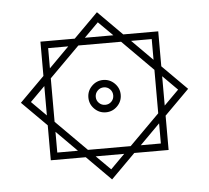

<svg xmlns="http://www.w3.org/2000/svg" viewBox="-58 -781 1088 999"><g transform="rotate(-5 486.0 -282.0)"><path d="M215.3 -118.2 323.2 -9.8H215.3ZM360.8 27.3 487.3 154.3 614.3 27.3H793.5V-151.9L922.4 -280.8L793.5 -409.7V-592.3H610.8L484.4 -719.2L357.4 -592.3H178.2V-413.1L49.3 -284.2L178.2 -155.3V27.3ZM651.4 -9.8 756.3 -115.2V-9.8ZM756.3 -446.8 648.4 -555.2H756.3ZM215.3 -449.7V-555.2H320.3ZM215.3 -397.5 373 -555.2H596.2L756.3 -394.5V-167.5L598.6 -9.8H375.5L215.3 -170.4ZM410.2 -592.3 484.4 -666.5 559.1 -592.3ZM178.2 -360.4V-207L101.6 -283.7ZM793.5 -357.9 870.1 -281.2 793.5 -204.6ZM561.5 27.3 487.3 101.6 412.6 27.3ZM439.9 -280.8Q439.9 -299.8 453.4 -313.2Q466.8 -326.7 485.8 -326.7Q504.9 -326.7 518.1 -313.2Q531.2 -299.8 531.2 -280.8Q531.2 -261.7 518.1 -248.5Q504.9 -235.4 485.8 -235.4Q466.8 -235.4 453.4 -248.5Q439.9 -261.7 439.9 -280.8ZM401.4 -280.8Q401.4 -246.1 426.3 -221.2Q451.2 -196.3 485.8 -196.3Q520.5 -196.3 545.4 -221.2Q570.3 -246.1 570.3 -280.8Q570.3 -315.4 545.4 -340.3Q520.5 -365.2 485.8 -365.2Q451.2 -365.2 426.3 -340.3Q401.4 -315.4 401.4 -280.8Z"/></g></svg>

Font: Vazir Variable Regular
Style: Regular
Weight: 400
Designer: Saber Rastikerdar
Foundry: Saber Rastikerdar
Version: Version 30.1.0